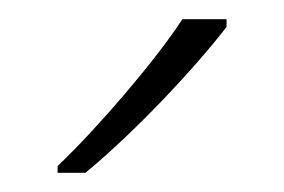

<svg xmlns="http://www.w3.org/2000/svg" viewBox="-20 -786 296 200"><path d="M216 -758V-766H170C142 -723 82 -653 40 -613V-606H69C120 -648 183 -715 216 -758Z"/></svg>

Font: Noto Sans Myanmar ExtraLight
Style: Regular
Weight: 200
Designer: Monotype Design Team
Foundry: Monotype Imaging Inc.
Version: Version 2.107